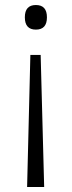

<svg xmlns="http://www.w3.org/2000/svg" viewBox="-20 -561 286 765"><path d="M167 -492Q167 -443 123 -443Q79 -443 79 -492Q79 -541 123 -541Q167 -541 167 -492ZM101 -342H142L156 184H88Z"/></svg>

Font: Noto Traditional Nushu Light
Style: Regular
Weight: 300
Designer: LIU Zhao
Foundry: LiuZhao Studio
Version: Version 2.003; ttfautohint (v1.8.4.7-5d5b)